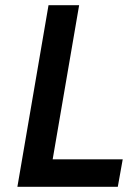

<svg xmlns="http://www.w3.org/2000/svg" viewBox="-20 -720 507 740"><path d="M167 -700 47 0H434L453 -106H183L285 -700Z"/></svg>

Font: Jost* 500 Medium Italic
Style: Italic
Weight: 500
Italic angle: -10°
Version: Version 3.200; ttfautohint (v0.97) -l 8 -r 50 -G 200 -x 14 -